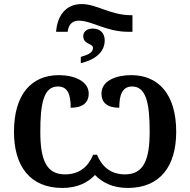

<svg xmlns="http://www.w3.org/2000/svg" viewBox="-20 -918 938 948"><path d="M257 -761H314L316 -772C322 -801 342 -816 368 -816C435 -816 503 -761 614 -761H634V-843H627C525 -843 458 -898 383 -898C307 -898 263 -843 257 -761ZM379 -637V-606C464 -627 497 -670 497 -719C497 -756 473 -777 438 -777C412 -777 391 -764 391 -740C391 -698 439 -704 439 -682C439 -659 419 -649 379 -637ZM288 10C364 10 415 -18 449 -54C484 -18 535 10 611 10C771 10 850 -98 850 -267C850 -452 763 -547 628 -547C554 -547 481 -520 481 -456C481 -410 511 -386 569 -386C569 -442 580 -491 632 -491C701 -491 719 -410 719 -268C719 -128 689 -57 597 -57C526 -57 483 -96 459 -154H440C416 -96 373 -57 301 -57C209 -57 179 -128 179 -268C179 -409 196 -491 266 -491C318 -491 329 -445 329 -386C387 -386 418 -410 418 -456C418 -518 345 -547 271 -547C135 -547 49 -452 49 -267C49 -98 128 10 288 10Z"/></svg>

Font: Noto Serif SemiBold
Style: Regular
Weight: 600
Designer: Monotype Design Team
Foundry: Monotype Imaging Inc.
Version: Version 2.013